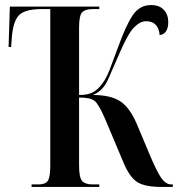

<svg xmlns="http://www.w3.org/2000/svg" viewBox="-20 -740 713 760"><path d="M105 0H373V-10H346Q318 -10 305.5 -23Q293 -36 293 -86V-354Q337 -354 354 -341Q371 -328 397 -267L469 -96Q494 -37 524.5 -18.5Q555 0 620 0H664V-10H658Q636 -10 618 -36Q600 -62 572 -129L522 -248Q494 -314 456 -339Q418 -364 347 -364Q387 -379 407.5 -425Q428 -471 453 -529Q487 -608 511 -632Q535 -656 558 -656Q607 -656 612 -601Q646 -606 646 -653Q646 -682 628.5 -701Q611 -720 578 -720Q533 -720 506 -680.5Q479 -641 448 -555Q428 -500 414 -464Q400 -428 384 -408Q368 -386 348.5 -375Q329 -364 293 -364V-631Q293 -679 305.5 -691.5Q318 -704 346 -704H373V-714H19L14 -554H24L26 -581Q30 -652 53.5 -678Q77 -704 144 -704H179V-84Q179 -39 169.5 -24.5Q160 -10 132 -10H105Z"/></svg>

Font: Noto Serif Display Condensed Semi
Style: Regular
Weight: 600
Width: 3
Designer: Monotype Design Team
Foundry: Monotype Imaging Inc.
Version: Version 1.900